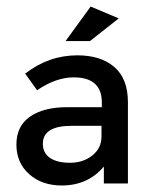

<svg xmlns="http://www.w3.org/2000/svg" viewBox="-20 -558 464 584"><path d="M369.1 0H295.9V-51.5Q247.4 6.2 168 6.2Q107.2 6.2 68.6 -28.4Q29.9 -62.9 29.9 -118.6Q29.9 -174.2 71.1 -203.1Q112.4 -232 184.5 -232H289.7V-246.4Q289.7 -322.7 204.1 -322.7Q150.5 -322.7 92.8 -283.5L56.7 -334Q127.8 -389.7 215.5 -389.7Q286.6 -389.7 327.8 -354.1Q369.1 -318.6 369.1 -247.4ZM288.7 -175.3H197.9Q110.3 -175.3 110.3 -120.6Q110.3 -92.8 132 -77.8Q153.6 -62.9 192.8 -62.9Q233 -62.9 260.8 -85.1Q288.7 -107.2 288.7 -143.3ZM253.6 -433H179.4L255.7 -538.1L341.2 -502.1Z"/></svg>

Font: NATS
Style: Regular
Weight: 400
Designer: Purushoth Kumar Guthula
Foundry: Silicon Andhra, USA.
Version: Version 1.0.4; ttfautohint (v1.2.25-373a) -l 7 -r 28 -G 50 -